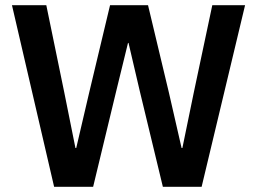

<svg xmlns="http://www.w3.org/2000/svg" viewBox="-20 -718 989 738"><path d="M338 0 427 -369 472 -553H474L517 -369L606 0H755L922 -698H796L725 -363L681 -149H678L629 -363L549 -698H403L323 -363L273 -149H270L227 -363L158 -698H26L188 0Z"/></svg>

Font: IBM Plex Devanagari Medium
Style: Regular
Weight: 600
Designer: Mike Abbink, Paul van der Laan, Pieter van Rosmalen, Erin McLaughlin
Foundry: Bold Monday
Version: Version 1.0